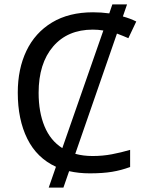

<svg xmlns="http://www.w3.org/2000/svg" viewBox="-20 -780 672 875"><path d="M559 -760 540 -705Q573 -696 601 -682L565 -606Q553 -611 540 -616.5Q527 -622 513 -627L323 -79Q359 -69 402 -69Q448 -69 490 -77Q532 -85 573 -97V-19Q533 -4 490.5 3Q448 10 389 10Q339 10 295 0L269 75H202L235 -20Q148 -60 104.5 -147.5Q61 -235 61 -358Q61 -466 100.5 -548.5Q140 -631 217 -677.5Q294 -724 404 -724Q441 -724 478 -719L492 -760ZM403 -645Q288 -645 222 -568Q156 -491 156 -357Q156 -269 183 -204Q210 -139 264 -105L451 -641Q427 -645 403 -645Z"/></svg>

Font: BC Sans
Style: Regular
Weight: 400
Designer: Monotype Design Team
Province of B.C.
Foundry: Monotype Imaging Inc.
Version: Version 2.000;GOOG;noto-source:20170915:90ef993387c0